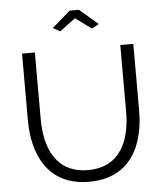

<svg xmlns="http://www.w3.org/2000/svg" viewBox="-60 -970 876 1028"><g transform="rotate(-5 377.5 -456.0)"><path d="M293 -811 378 -874 463 -811 502 -832 403 -917H353L255 -832ZM377 -58C201 -58 148 -203 148 -352V-710H79V-352C79 -172 153 5 378 5C597 5 677 -161 677 -352V-710H607V-352C607 -207 557 -58 377 -58Z"/></g></svg>

Font: Raleway Reg
Style: Regular
Weight: 400
Designer: Matt McInerney, Pablo Impallari, Rodrigo Fuenzalida
Foundry: Matt McInerney, Pablo Impallari, Rodrigo Fuenzalida
Version: Version 3.00 July 28, 2015